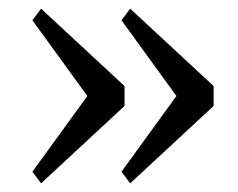

<svg xmlns="http://www.w3.org/2000/svg" viewBox="-20 -507 550 444"><path d="M55 -110 182 -285 55 -460 75 -487 268 -308V-262L75 -83ZM261 -110 388 -285 261 -460 281 -487 474 -308V-262L281 -83Z"/></svg>

Font: IBM Plex Serif
Style: Regular
Weight: 400
Designer: Mike Abbink, Paul van der Laan, Pieter van Rosmalen
Foundry: Bold Monday
Version: Version 2.6